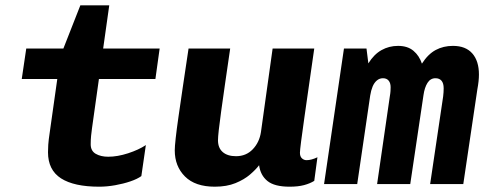

<svg xmlns="http://www.w3.org/2000/svg" viewBox="-20 -694 1840 724"><path d="M354 10Q259 10 210 -21.5Q161 -53 161 -120Q161 -132 162 -148.5Q163 -165 168 -198L196 -396H62L79 -511H219L283 -674H392L369 -511H582L566 -396H353L327 -211Q325 -197 323.5 -182Q322 -167 322 -150Q322 -125 341 -114Q360 -103 388 -103Q423 -103 463 -116Q503 -129 530 -147L513 -30Q498 -19 471.5 -10Q445 -1 414 4.5Q383 10 354 10Z M790 10Q716 10 677.5 -28.5Q639 -67 639 -127Q639 -141 642.5 -173Q646 -205 653 -253.5Q660 -302 669.5 -367Q679 -432 691 -511H848Q837 -436 828.5 -377Q820 -318 814 -274.5Q808 -231 805 -204Q802 -177 802 -165Q802 -136 820 -120.5Q838 -105 870 -105Q908 -105 933 -131Q958 -157 964 -196L1008 -511H1165Q1155 -442 1145.5 -375Q1136 -308 1128 -252.5Q1120 -197 1115.5 -161.5Q1111 -126 1111 -118Q1111 -104 1118.5 -97Q1126 -90 1136 -90Q1154 -90 1177 -101L1165 -12Q1149 -2 1126.5 4Q1104 10 1072 10Q1015 10 988.5 -11.5Q962 -33 957 -71Q945 -55 923 -36Q901 -17 868 -3.5Q835 10 790 10Z M1202 0 1277 -511H1362L1369 -455Q1390 -489 1418.5 -505Q1447 -521 1481 -521Q1517 -521 1539 -502.5Q1561 -484 1571 -454Q1594 -490 1623 -505.5Q1652 -521 1688 -521Q1736 -521 1761 -492.5Q1786 -464 1786 -413Q1786 -401 1784.5 -387Q1783 -373 1780 -357L1727 0H1602L1651 -330Q1652 -338 1652.5 -346Q1653 -354 1653 -361Q1653 -380 1645 -389.5Q1637 -399 1622 -399Q1603 -399 1592 -381.5Q1581 -364 1577 -336L1527 0H1402L1450 -331Q1452 -342 1452.5 -350.5Q1453 -359 1453 -365Q1453 -381 1445.5 -390Q1438 -399 1424 -399Q1411 -399 1401 -390.5Q1391 -382 1385 -367.5Q1379 -353 1376 -334L1327 0Z"/></svg>

Font: Chivo Mono
Style: Bold Italic
Weight: 700
Italic angle: -8.05°
Monospace: yes
Version: Version 1.008